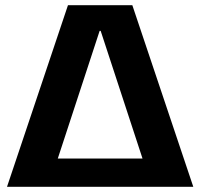

<svg xmlns="http://www.w3.org/2000/svg" viewBox="-20 -720 772 740"><path d="M242 -700H490L725 0H565L368 -601H364L167 0H7ZM165 -109H567V0H165Z"/></svg>

Font: Pathway Extreme 28pt
Style: Bold
Weight: 700
Designer: Eduardo Rodriguez Tunni
Foundry: Eduardo Rodriguez Tunni
Version: Version 1.001;gftools[0.9.26]